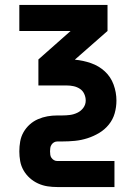

<svg xmlns="http://www.w3.org/2000/svg" viewBox="-20 -540 540 775"><path d="M212 215Q191 215 171.5 212Q152 209 133.5 200.5Q115 192 100 178.5Q85 165 75 147.5Q65 130 61.5 110.5Q58 91 58 71Q58 51 61.5 31Q65 11 75 -6.5Q85 -24 100 -37.5Q115 -51 133.5 -59Q152 -67 171.5 -70.5Q191 -74 212 -74H231Q247 -74 262.5 -76Q278 -78 292.5 -85Q307 -92 316.5 -105Q326 -118 326 -134Q326 -148 320 -161Q314 -174 302.5 -181.5Q291 -189 277.5 -192Q264 -195 250 -195H135V-300L265 -415H58V-520H414V-415L283 -300V-299Q316 -296 347.5 -285Q379 -274 403 -252Q427 -230 438.5 -198.5Q450 -167 450 -134Q450 -108 443 -83Q436 -58 419.5 -37.5Q403 -17 380.5 -3.5Q358 10 333 18Q308 26 282.5 28.5Q257 31 231 31H212Q204 31 198 34.5Q192 38 188 44Q184 50 183 57Q182 64 182 71Q182 78 183 85Q184 92 188 97.5Q192 103 198 106.5Q204 110 212 110H442V215Z"/></svg>

Font: Iosevka Curly Extrabold
Style: Regular
Weight: 800
Monospace: yes
Designer: Belleve Invis
Foundry: Belleve Invis
Version: Version 22.1.2; ttfautohint (v1.8.4)